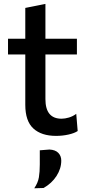

<svg xmlns="http://www.w3.org/2000/svg" viewBox="-20 -700 454 1006"><path d="M274 12Q197 12 154.8 -26.8Q112.5 -65.5 112.5 -151V-414.5H22V-497H112.5V-658.5L218 -679.5V-497H383V-414.5H218V-180.5Q218 -78 302.5 -78Q320.5 -78 341.2 -84.2Q362 -90.5 379.5 -103.5L387 -13.5Q370 -2 338.8 5Q307.5 12 274 12ZM159.5 286.5Q179 257.5 183.8 229Q188.5 200.5 188.5 161.5V87.5L239 83.5Q270 85 285.5 101Q301 117 301 141.5Q301 183.5 276 222.2Q251 261 208 285Z"/></svg>

Font: Commissioner Medium
Style: Regular
Weight: 500
Designer: Kostas Bartsokas
Foundry: Kostas Bartsokas
Version: Version 1.000; ttfautohint (v1.8.3)